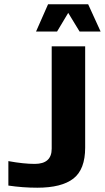

<svg xmlns="http://www.w3.org/2000/svg" viewBox="-20 -865 489 895"><path d="M204 -845H391L449 -718H351L298 -805L246 -718H148ZM19 0V-114Q90 -101 142 -101Q221 -101 221 -172V-649H377V-177Q377 -75 322 -32.5Q267 10 154 10Q86 10 19 0Z"/></svg>

Font: Play
Style: Bold
Weight: 700
Designer: Jonas Hecksher (Cyrillic expansion: Cyreal)
Foundry: Jonas Hecksher, Playtype, e-types AS
Version: Version 2.101; ttfautohint (v1.5.65-e2d9)